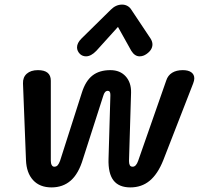

<svg xmlns="http://www.w3.org/2000/svg" viewBox="-20 -805 870 835"><path d="M93 -109 80 -442Q79 -469 96.5 -484.5Q114 -500 145 -500Q201 -500 201 -454V-106Q201 -94 205 -87Q209 -80 216 -80Q225 -80 230.5 -86Q236 -92 241 -105L336 -402Q352 -453 382 -476.5Q412 -500 460 -500Q502 -500 526.5 -473Q551 -446 550 -402L541 -105Q541 -93 544.5 -86.5Q548 -80 557 -80Q572 -80 581 -106L703 -455Q710 -477 728.5 -488.5Q747 -500 775 -500Q799 -500 812 -490.5Q825 -481 825 -464Q825 -455 820 -442L690 -108Q666 -48 631 -19Q596 10 547 10Q497 10 473.5 -20.5Q450 -51 452 -114L460 -388V-393Q460 -410 449 -410Q435 -410 429 -388L341 -114Q322 -50 288 -20Q254 10 204 10Q153 10 124 -21.5Q95 -53 93 -109ZM315 -599Q315 -618 334 -637L462 -763Q484 -785 511 -785Q524 -785 534.5 -779Q545 -773 551 -763L635 -637Q643 -624 643 -612Q643 -588 617 -570Q603 -560 587 -560Q566 -560 551 -584L493 -688L399 -584Q376 -560 354 -560Q339 -560 328 -570Q315 -583 315 -599Z"/></svg>

Font: Kodchasan SemiBold
Style: Italic
Weight: 600
Italic angle: -10°
Version: Version 1.000; ttfautohint (v1.6)